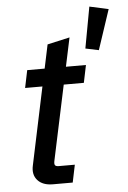

<svg xmlns="http://www.w3.org/2000/svg" viewBox="-55 -832 583 873"><g transform="rotate(-5 236.5 -395.5)"><path d="M150.9 0Q104.5 0 81.3 -25.9Q58.1 -51.8 67.4 -93.3L142.1 -447.3H63L79.6 -527.3H159.2L182.1 -635.7L284.2 -658.7L256.3 -527.3H347.7L331.1 -447.3H239.3L167 -106.9Q163.6 -91.8 167.5 -85.9Q171.4 -80.1 184.6 -80.1H257.8L241.2 0ZM412.1 -589.4 351.6 -602.1 386.2 -790.5 472.7 -771.5Z"/></g></svg>

Font: Schibsted Grotesk Medium
Style: Italic
Weight: 500
Italic angle: -12°
Designer: Bakken & Baeck AS, Henrik Kongsvoll
Foundry: Schibsted ASA
Version: Version 1.100;gftools[0.9.25]